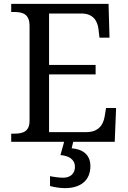

<svg xmlns="http://www.w3.org/2000/svg" viewBox="-20 -734 663 994"><path d="M38 0H312L293 69C336 72 368 91 368 130C368 164 345 186 307 186C289 186 263 183 239 178V229C263 236 295 240 316 240C401 240 448 197 448 126C448 73 416 39 351 34L359 0H574L581 -175H529L522 -132C515 -88 490 -50 427 -50H234V-349H475V-398H234V-664H402C462 -664 485 -626 490 -582L495 -539H547L542 -714H38V-672H51C96 -672 133 -663 133 -600V-109C133 -50 95 -42 51 -42H38Z"/></svg>

Font: Noto Serif
Style: Regular
Weight: 400
Designer: Monotype Design Team
Foundry: Monotype Imaging Inc.
Version: Version 2.015